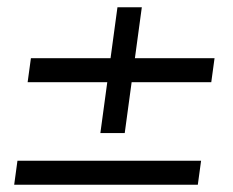

<svg xmlns="http://www.w3.org/2000/svg" viewBox="-20 -669 640 528"><path d="M323 -303H256L275 -443H56L65 -509H284L303 -649H370L351 -509H570L561 -443H342ZM524 -161H19L28 -227H533Z"/></svg>

Font: Tanohe Sans
Style: Italic
Weight: 400
Designer: Village Type and Design LLC & Cristiano Sobral
Foundry: Cooper Hewitt Smithsonian Design Museum
Version: Version 1.00;September 29, 2021;FontCreator 13.0.0.2655 64-b